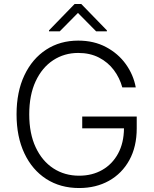

<svg xmlns="http://www.w3.org/2000/svg" viewBox="-20 -943 781 973"><path d="M599.8 -500Q586.6 -548.3 557 -587.9Q527.3 -627.5 481.9 -651.1Q436.4 -674.7 376.4 -674.7Q305.8 -674.7 249.5 -637.8Q193.2 -600.9 160.7 -531.2Q128.2 -461.6 128.2 -363.6Q128.2 -266 160.9 -196.4Q193.5 -126.8 250.5 -89.7Q307.5 -52.6 381 -52.6Q447.1 -52.6 498 -81.7Q549 -110.8 578.3 -164.6Q607.6 -218.4 608.3 -292.6H396.7V-352.3H672.9V-292.6Q672.9 -199.6 635.5 -131.6Q598 -63.6 532.1 -26.8Q466.3 9.9 381 9.9Q285.9 9.9 214.5 -36Q143.1 -82 103.5 -166Q63.9 -250 63.9 -363.6Q63.9 -477.6 103.7 -561.6Q143.5 -645.6 214 -691.4Q284.4 -737.2 376.4 -737.2Q456 -737.2 517.4 -704.5Q578.8 -671.9 617.5 -618.1Q656.2 -564.3 668 -500ZM282.7 -784.1 375 -877.5 467.3 -784.1H521.7V-789.1L392 -922.6H358L228.3 -789.1V-784.1Z"/></svg>

Font: Inter UI Light
Style: Regular
Weight: 300
Designer: Rasmus Andersson
Foundry: rsms
Version: 3.2;8d6f07862